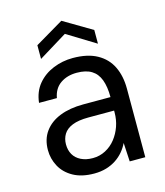

<svg xmlns="http://www.w3.org/2000/svg" viewBox="-109 -797 768 893"><g transform="rotate(-15 275.0 -351.0)"><path d="M235 12Q175 12 134.5 -10.5Q94 -33 74 -70Q54 -107 54 -149Q54 -201 80.5 -237.5Q107 -274 155 -293Q203 -312 268 -312H399Q399 -362 386.5 -395.5Q374 -429 347 -445.5Q320 -462 276 -462Q230 -462 197.5 -439.5Q165 -417 157 -372H71Q77 -425 106.5 -460.5Q136 -496 181 -514.5Q226 -533 276 -533Q347 -533 393 -507.5Q439 -482 461 -436.5Q483 -391 483 -330V0H408L403 -90Q393 -69 377.5 -50.5Q362 -32 341 -18Q320 -4 293.5 4Q267 12 235 12ZM247 -59Q280 -59 308.5 -74Q337 -89 357 -114.5Q377 -140 388 -171.5Q399 -203 399 -238V-247H275Q227 -247 197.5 -235Q168 -223 155 -201.5Q142 -180 142 -153Q142 -125 154 -104Q166 -83 190 -71Q214 -59 247 -59ZM133 -567V-633L270 -714L407 -633V-567L270 -651Z"/></g></svg>

Font: DM Sans 10pt
Style: Regular
Weight: 400
Version: Version 4.004;gftools[0.9.30]